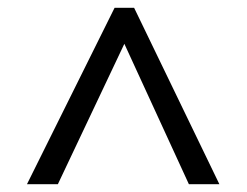

<svg xmlns="http://www.w3.org/2000/svg" viewBox="-20 -739 632 491"><path d="M273 -719H323L541 -268H463L298 -627L128 -268H49Z"/></svg>

Font: utelugu15
Style: Book
Weight: 400
Designer: Jelle Bosma - Monotype Design Team
Foundry: Monotype Imaging Inc.
Version: Version 2.003